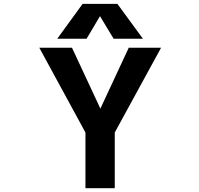

<svg xmlns="http://www.w3.org/2000/svg" viewBox="-20 -982 1040 1004"><path d="M502.9 -897.5 432.6 -779.3H279.3L412.1 -961.9H593.8L727.5 -779.3H574.2ZM504.9 -414.1 653.3 -732.4H822.3L580.1 -289.1V2H426.8V-289.1L185.5 -732.4H356.4Z"/></svg>

Font: Gen Shin Gothic Monospace Bold
Style: Bold
Weight: 700
Designer: [Source Han Sans]
Ryoko NISHIZUKA  (kana & ideographs); Paul D. Hunt (Latin, Greek & Cyrillic); Wenlong ZHANG  (bopomofo
Version: Version 1.002.20150607